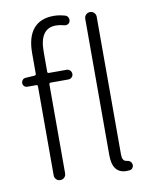

<svg xmlns="http://www.w3.org/2000/svg" viewBox="-90 -874 744 952"><g transform="rotate(-10 282.0 -398.0)"><path d="M101.6 -532.2Q109.4 -533.2 109.4 -540V-644.5Q109.4 -724.6 144 -766.1Q178.7 -807.6 246.1 -807.6Q273.4 -807.6 303.7 -798.8Q313.5 -795.9 317.9 -786.6Q322.3 -777.3 319.3 -766.6Q316.4 -757.8 307.6 -753.9Q298.8 -750 289.1 -752.9Q268.6 -758.8 249 -758.8Q167 -758.8 167 -641.6V-540Q167 -533.2 174.8 -533.2H263.7Q273.4 -533.2 280.8 -525.9Q288.1 -518.6 288.1 -508.3Q288.1 -498 280.8 -491.2Q273.4 -484.4 263.7 -484.4H174.8Q167 -484.4 167 -476.6V-29.3Q167 -16.6 158.7 -8.3Q150.4 0 138.2 0Q126 0 117.7 -8.3Q109.4 -16.6 109.4 -29.3V-476.6Q109.4 -484.4 101.6 -484.4H56.6Q47.9 -484.4 41.5 -490.7Q35.2 -497.1 35.2 -506.3Q35.2 -515.6 41.5 -522.5Q47.9 -529.3 56.6 -529.3ZM476.6 -37.1Q501 -34.2 503.9 -15.6Q504.9 -13.7 504.9 -10.7Q504.9 -3.9 500 2.9Q495.1 10.7 485.4 11.7Q478.5 12.7 469.7 12.7Q398.4 12.7 398.4 -79.1V-765.6Q398.4 -778.3 406.7 -786.6Q415 -794.9 427.2 -794.9Q439.5 -794.9 447.8 -786.6Q456.1 -778.3 456.1 -765.6V-73.2Q456.1 -40 476.6 -37.1Z"/></g></svg>

Font: irohamaru Light
Style: Regular
Weight: 200
Designer: [Source Han Sans]
Ryoko NISHIZUKA  (kana & ideographs); Paul D. Hunt (Latin, Greek & Cyrillic); Wenlong ZHANG  (bopomofo
Version: Version 1.01